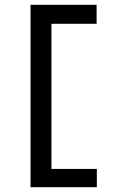

<svg xmlns="http://www.w3.org/2000/svg" viewBox="-20 -690 490 799"><path d="M107 89V-670H382V-591H194V13H383V89Z"/></svg>

Font: Inconsolata SemiCondensed SemiBold
Style: Regular
Weight: 600
Width: 4
Monospace: yes
Designer: Raph Levien, Cyreal, Brenton Simpson
Foundry: Raph Levien, Cyreal, Google
Version: Version 3.001; ttfautohint (v1.8.2.53-6de2)